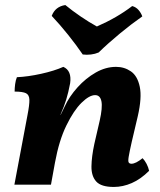

<svg xmlns="http://www.w3.org/2000/svg" viewBox="-20 -732 636 761"><path d="M37 0 89 -276Q97 -317 96.5 -336.5Q96 -356 83 -362.5Q70 -369 38 -369Q38 -383 40 -398.5Q42 -414 47 -426Q91 -428 143 -439.5Q195 -451 231 -467Q265 -452 258 -402Q251 -365 242.5 -337.5Q234 -310 220 -278V-276L237 -311Q255 -350 287.5 -386Q320 -422 359.5 -444.5Q399 -467 440 -467Q473 -467 499 -449Q525 -431 534 -388Q543 -345 526 -271L502 -169Q493 -129 490 -110.5Q487 -92 490.5 -87.5Q494 -83 501 -83Q518 -83 545 -105Q554 -96 561 -82.5Q568 -69 571 -55Q538 -22 502.5 -6.5Q467 9 431 9Q381 9 361.5 -12.5Q342 -34 342.5 -72.5Q343 -111 354 -162L375 -253Q387 -306 382 -330.5Q377 -355 357 -355Q334 -355 303 -324.5Q272 -294 243 -234.5Q214 -175 198 -88L182 0ZM308 -516Q282 -554 250 -594Q218 -634 185 -669Q199 -706 239 -712Q267 -689 300 -666.5Q333 -644 364 -627Q444 -662 504 -708Q519 -704 529 -692.5Q539 -681 544 -667Q501 -637 455 -599Q409 -561 371 -524Q357 -518 340.5 -516Q324 -514 308 -516Z"/></svg>

Font: Vollkorn
Style: Bold Italic
Weight: 700
Italic angle: -11°
Designer: Friedrich Althausen
Foundry: Friedrich Althausen
Version: Version 5.000; ttfautohint (v1.8.3)